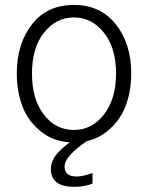

<svg xmlns="http://www.w3.org/2000/svg" viewBox="-20 -550 589 765"><path d="M107.4 -256.8Q107.4 -155.3 154.3 -93.8Q201.2 -32.2 274.4 -32.2Q346.7 -32.2 394.5 -94.2Q442.4 -156.2 442.4 -256.8Q442.4 -359.4 394 -419.9Q345.7 -480.5 274.4 -480.5Q203.1 -480.5 155.3 -419.9Q107.4 -359.4 107.4 -256.8ZM46.9 -256.8Q46.9 -375 106.9 -452.6Q167 -530.3 274.4 -530.3Q380.9 -530.3 441.9 -452.6Q502.9 -375 502.9 -256.8Q502.9 -186.5 480 -126.5Q457 -66.4 403.8 -24.4Q350.6 17.6 274.4 17.6Q198.2 17.6 145 -24.4Q91.8 -66.4 69.3 -126.5Q46.9 -186.5 46.9 -256.8ZM182.6 123Q182.6 86.9 215.8 53.2Q249 19.5 288.1 -2H347.7Q237.3 67.4 237.3 114.3Q237.3 153.3 286.1 153.3Q307.6 153.3 348.6 139.6V181.6Q317.4 194.3 275.4 194.3Q182.6 194.3 182.6 123Z"/></svg>

Font: Gothic A1 Light
Style: Regular
Weight: 300
Version: Version 2.50